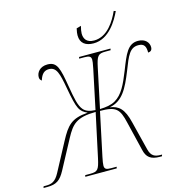

<svg xmlns="http://www.w3.org/2000/svg" viewBox="-194 -1049 1115 1168"><g transform="rotate(-15 363.0 -465.0)"><path d="M459 -771C558 -771 615 -875 639 -926L627 -930C602 -874 551 -787 466 -787C418 -787 403 -816 403 -847C403 -859 406 -876 411 -894L382 -886C377 -865 376 -852 376 -843C376 -792 410 -771 459 -771ZM-64 0H-40C17 0 43 -18 72 -72L169 -253C210 -329 240 -364 362 -365L303 -90C288 -21 280 -10 233 -10H201L199 0H397L399 -10H364C335 -10 323 -15 323 -37C323 -49 326 -65 331 -90L389 -364C490 -364 510 -343 531 -252L575 -70C586 -20 612 0 670 0H682L685 -10H676C640 -10 617 -20 606 -64L561 -244C539 -337 506 -362 452 -370C535 -385 570 -454 611 -556C646 -647 664 -690 717 -690C755 -690 764 -669 764 -631C777 -632 790 -637 790 -659C790 -687 768 -716 722 -716C657 -716 635 -658 597 -561C565 -481 539 -425 489 -396C463 -381 430 -376 392 -375L444 -621C459 -693 468 -704 515 -704H547L549 -714H351L349 -704H380C411 -704 424 -699 424 -677C424 -669 423 -656 416 -623L364 -376C327 -378 304 -386 289 -404C266 -431 257 -479 244 -556C224 -675 214 -720 153 -720C104 -720 82 -687 82 -659C82 -647 86 -641 95 -634C108 -677 128 -690 154 -690C202 -690 213 -645 230 -551C255 -411 266 -396 314 -373C210 -366 180 -330 134 -244L39 -66C13 -17 -12 -10 -45 -10H-61Z"/></g></svg>

Font: Noto Serif Display Condensed Thin
Style: Italic
Weight: 100
Width: 3
Italic angle: -12°
Designer: Monotype Design Team
Foundry: Monotype Imaging Inc.
Version: Version 2.009